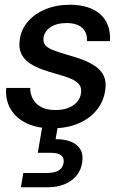

<svg xmlns="http://www.w3.org/2000/svg" viewBox="-20 -528 508 808"><path d="M199 12Q137 12 92.5 -9Q48 -30 25 -68.5Q2 -107 6 -158H107Q107 -134 117.5 -113Q128 -92 151.5 -78.5Q175 -65 214 -65Q246 -65 269 -74.5Q292 -84 305.5 -100.5Q319 -117 321 -137Q324 -160 312 -174Q300 -188 275.5 -198Q251 -208 217 -217Q188 -225 158.5 -235.5Q129 -246 105.5 -261.5Q82 -277 70 -301Q58 -325 63 -360Q68 -402 96 -435.5Q124 -469 170 -488.5Q216 -508 274 -508Q357 -508 402 -468Q447 -428 443 -355H346Q348 -391 325.5 -411Q303 -431 260 -431Q218 -431 192 -413Q166 -395 163 -368Q161 -349 171.5 -337Q182 -325 205 -316.5Q228 -308 264 -297Q298 -288 328 -276.5Q358 -265 381.5 -249Q405 -233 416.5 -209Q428 -185 423 -150Q417 -102 387.5 -65.5Q358 -29 310 -8.5Q262 12 199 12ZM68 260 78 200H177Q210 200 227.5 189Q245 178 248 155Q250 135 236.5 125Q223 115 192 115H139L160 -7H225L214 58Q249 57 276.5 67.5Q304 78 317.5 99.5Q331 121 326 154Q322 187 302 211Q282 235 251 247.5Q220 260 184 260Z"/></svg>

Font: DM Sans 36pt Medium
Style: Italic
Weight: 500
Italic angle: -10°
Designer: Colophon Foundry, Jonny Pinhorn
Foundry: Colophon Foundry
Version: Version 4.004;gftools[0.9.30]